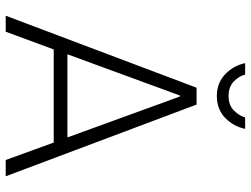

<svg xmlns="http://www.w3.org/2000/svg" viewBox="-123 -755 878 672"><g transform="rotate(90 316.0 -419.0)"><path d="M35 0 287 -668H346L597 0H540L479 -168H153L91 0ZM170 -216H461L318 -609H314ZM316 -739Q270 -739 239.5 -768.5Q209 -798 201 -838H241Q246 -817 265 -798.5Q284 -780 316 -780Q348 -780 366.5 -798.5Q385 -817 391 -838H431Q423 -798 393 -768.5Q363 -739 316 -739Z"/></g></svg>

Font: Atkinson Hyperlegible Mono ExtraLight
Style: Regular
Weight: 200
Monospace: yes
Designer: Elliott Scott, Megan Eiswerth, Linus Boman, Theodore Petrosky, Letters from Sweden
Foundry: Applied Design Works, Letters from Sweden
Version: Version 2.001